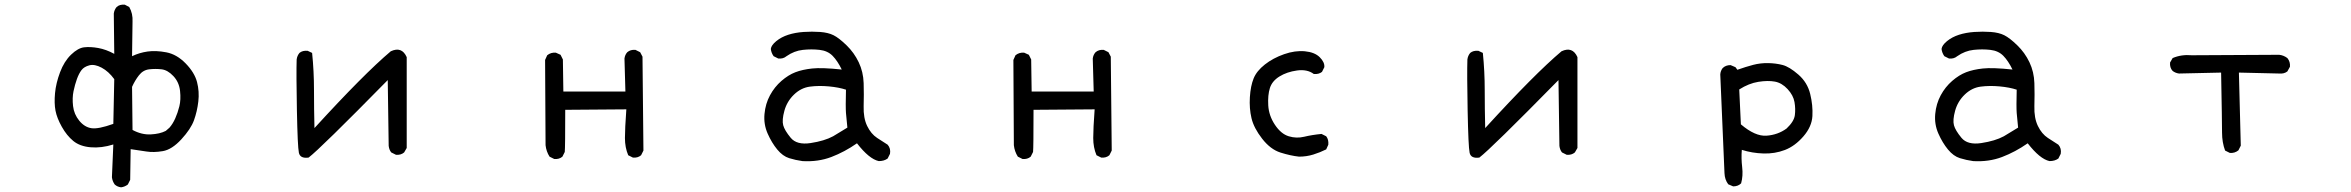

<svg xmlns="http://www.w3.org/2000/svg" viewBox="-20 -663 10040 820"><path d="M497 137Q481 135 470 125Q460 111 458 94L464 -46Q413 -30 367 -34Q321 -38 293 -61Q265 -84 244 -121.5Q223 -159 217 -190.5Q211 -222 215 -265Q219 -308 236.5 -354.5Q254 -401 283.5 -429.5Q313 -458 339.5 -461Q366 -464 399.5 -458Q433 -452 468 -433L466 -605Q468 -621 478 -633Q491 -645 513 -643L532 -633Q548 -605 546 -570L544 -423Q575 -438 610.5 -443Q646 -448 690.5 -439.5Q735 -431 773 -392Q811 -353 821.5 -312.5Q832 -272 827 -229.5Q822 -187 808.5 -149.5Q795 -112 754.5 -68Q714 -24 675 -17.5Q636 -11 605 -16Q574 -21 538 -26L536 105L526 125Q513 135 497 137ZM688 -104 704 -118Q718 -134 728.5 -157.5Q739 -181 746 -209Q753 -237 749 -274.5Q745 -312 720.5 -338Q696 -364 670 -367Q644 -370 617.5 -367Q591 -364 573.5 -341.5Q556 -319 544 -292L546 -108Q585 -87 624 -89Q663 -91 688 -104ZM464 -134 468 -325Q444 -358 414 -374Q384 -390 361.5 -384Q339 -378 328 -363.5Q317 -349 308.5 -325.5Q300 -302 294 -273.5Q288 -245 292 -210Q296 -175 318.5 -147.5Q341 -120 370.5 -115.5Q400 -111 464 -134Z M1298 10Q1262 15 1256.5 -10.5Q1251 -36 1248 -192.5Q1245 -349 1247 -409Q1249 -425 1259 -437Q1272 -448 1294 -446L1313 -437Q1321 -358 1321 -278Q1321 -198 1323 -116Q1534 -347 1649 -444Q1696 -466 1717 -419V-31L1706 -12Q1692 0 1671 -2L1651 -12Q1642 -23 1640 -40L1636 -321Q1347 -27 1298 10Z M2347 16 2327 6Q2313 -16 2310 -43L2308 -407L2317 -427Q2333 -440 2354 -438L2374 -429L2384 -409L2386 -272H2651L2647 -413Q2649 -429 2659 -440Q2673 -452 2694 -450L2714 -440L2724 -421L2728 -20L2718 0Q2704 12 2683 10L2663 0Q2649 -33 2649 -73.5Q2649 -114 2655 -196L2394 -194Q2394 -33 2392 -14L2382 6Q2368 18 2347 16Z M3407 25Q3378 21 3350.5 12.5Q3323 4 3299.5 -24.5Q3276 -53 3258.5 -92.5Q3241 -132 3245 -176Q3249 -220 3268.5 -256Q3288 -292 3317.5 -317.5Q3347 -343 3377 -354.5Q3407 -366 3448.5 -370.5Q3490 -375 3575 -366Q3557 -403 3536 -424.5Q3515 -446 3480.5 -450Q3446 -454 3409 -450Q3372 -446 3339 -423Q3325 -411 3304 -413L3284 -423Q3274 -437 3272 -454Q3274 -470 3295.5 -487.5Q3317 -505 3346.5 -514.5Q3376 -524 3412 -526.5Q3448 -529 3482.5 -526.5Q3517 -524 3540 -512.5Q3563 -501 3595.5 -469.5Q3628 -438 3647.5 -397Q3667 -356 3668.5 -308Q3670 -260 3668.5 -209.5Q3667 -159 3683.5 -125Q3700 -91 3726 -74Q3752 -57 3771 -45Q3785 -29 3781 -6L3771 14Q3756 25 3733 25Q3692 16 3640 -51Q3587 -14 3530.5 7.5Q3474 29 3407 25ZM3538 -81 3599 -118Q3595 -155 3593 -180.5Q3591 -206 3593 -280Q3563 -290 3520 -294Q3477 -298 3439 -293Q3401 -288 3371 -259Q3341 -230 3330 -190Q3319 -150 3325 -128Q3331 -106 3357 -74.5Q3383 -43 3442 -52Q3501 -61 3538 -81Z M4347 16 4327 6Q4313 -16 4310 -43L4308 -407L4317 -427Q4333 -440 4354 -438L4374 -429L4384 -409L4386 -272H4651L4647 -413Q4649 -429 4659 -440Q4673 -452 4694 -450L4714 -440L4724 -421L4728 -20L4718 0Q4704 12 4683 10L4663 0Q4649 -33 4649 -73.5Q4649 -114 4655 -196L4394 -194Q4394 -33 4392 -14L4382 6Q4368 18 4347 16Z M5528 6Q5491 2 5448.5 -11.5Q5406 -25 5370.5 -70.5Q5335 -116 5325 -158Q5315 -200 5318 -248Q5321 -296 5334 -328Q5347 -360 5382 -387.5Q5417 -415 5464 -431.5Q5511 -448 5553 -444Q5595 -440 5616.5 -418.5Q5638 -397 5636 -376L5626 -356Q5612 -345 5591 -347Q5563 -368 5519.5 -362Q5476 -356 5444.5 -336.5Q5413 -317 5403.5 -287Q5394 -257 5396.5 -213Q5399 -169 5425 -130Q5451 -91 5484 -81Q5517 -71 5550 -79Q5583 -87 5624 -91L5644 -81Q5655 -67 5653 -45L5644 -25Q5618 -12 5589 -3Q5560 6 5528 6Z M6298 10Q6262 15 6256.5 -10.5Q6251 -36 6248 -192.5Q6245 -349 6247 -409Q6249 -425 6259 -437Q6272 -448 6294 -446L6313 -437Q6321 -358 6321 -278Q6321 -198 6323 -116Q6534 -347 6649 -444Q6696 -466 6717 -419V-31L6706 -12Q6692 0 6671 -2L6651 -12Q6642 -23 6640 -40L6636 -321Q6347 -27 6298 10Z M7382 133 7361 124Q7346 104 7345 76.5Q7344 49 7327 -345Q7328 -360 7337 -372Q7350 -385 7371 -385L7392 -376L7400 -365Q7437 -378 7467.5 -386Q7498 -394 7531 -393.5Q7564 -393 7593 -385.5Q7622 -378 7660.5 -344.5Q7699 -311 7711 -262Q7723 -213 7720.5 -167.5Q7718 -122 7682 -80.5Q7646 -39 7603 -22.5Q7560 -6 7511.5 -7.5Q7463 -9 7419 -23Q7416 13 7420.5 50.5Q7425 88 7416 120Q7403 133 7382 133ZM7610 -114Q7642 -144 7645.5 -171Q7649 -198 7644 -227Q7639 -256 7614.5 -282.5Q7590 -309 7560 -314.5Q7530 -320 7489.5 -313.5Q7449 -307 7408 -281L7415 -132Q7476 -80 7524.5 -83.5Q7573 -87 7610 -114Z M8407 25Q8378 21 8350.5 12.5Q8323 4 8299.5 -24.5Q8276 -53 8258.5 -92.5Q8241 -132 8245 -176Q8249 -220 8268.5 -256Q8288 -292 8317.5 -317.5Q8347 -343 8377 -354.5Q8407 -366 8448.5 -370.5Q8490 -375 8575 -366Q8557 -403 8536 -424.5Q8515 -446 8480.5 -450Q8446 -454 8409 -450Q8372 -446 8339 -423Q8325 -411 8304 -413L8284 -423Q8274 -437 8272 -454Q8274 -470 8295.5 -487.5Q8317 -505 8346.5 -514.5Q8376 -524 8412 -526.5Q8448 -529 8482.5 -526.5Q8517 -524 8540 -512.5Q8563 -501 8595.5 -469.5Q8628 -438 8647.5 -397Q8667 -356 8668.5 -308Q8670 -260 8668.5 -209.5Q8667 -159 8683.5 -125Q8700 -91 8726 -74Q8752 -57 8771 -45Q8785 -29 8781 -6L8771 14Q8756 25 8733 25Q8692 16 8640 -51Q8587 -14 8530.5 7.5Q8474 29 8407 25ZM8538 -81 8599 -118Q8595 -155 8593 -180.5Q8591 -206 8593 -280Q8563 -290 8520 -294Q8477 -298 8439 -293Q8401 -288 8371 -259Q8341 -230 8330 -190Q8319 -150 8325 -128Q8331 -106 8357 -74.5Q8383 -43 8442 -52Q8501 -61 8538 -81Z M9503 -10 9483 -20Q9470 -55 9470 -96.5Q9470 -138 9466 -353L9286 -349Q9271 -351 9259 -360Q9246 -374 9248 -396L9259 -415Q9296 -431 9341 -427L9714 -429Q9733 -427 9749 -415Q9762 -399 9760 -378L9749 -358Q9735 -347 9714 -349L9542 -353L9550 -41L9540 -21Q9524 -8 9503 -10Z"/></svg>

Font: Kosefont JP
Style: Regular
Weight: 400
Designer: Nozomi Seto 瀬戸のぞみ
Version: Version 3.00;June 19, 2020